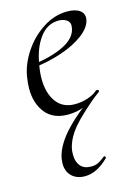

<svg xmlns="http://www.w3.org/2000/svg" viewBox="-106 -457 560 790"><g transform="rotate(-15 174.0 -62.0)"><path d="M80 201Q80 195 82 179Q91 131 137.5 77.5Q184 24 292 -55L299 -46Q213 24 177.5 66.5Q142 109 133 152Q131 161 131 177Q131 207 146 225Q161 243 191 243Q210 243 222.5 236.5Q235 230 251 217L253 216Q256 216 258 219.5Q260 223 258 225Q208 275 157 275Q122 275 101 255Q80 235 80 201ZM27 -133Q27 -155 32 -185Q41 -236 74 -285.5Q107 -335 156.5 -367Q206 -399 260 -399Q296 -399 314.5 -384.5Q333 -370 328 -345Q322 -314 284.5 -285.5Q247 -257 189.5 -237.5Q132 -218 68 -211L70 -224Q150 -235 201 -260Q252 -285 261 -324Q263 -334 263 -338Q263 -355 249 -363.5Q235 -372 216 -372Q168 -372 136 -329Q104 -286 93 -218Q87 -187 87 -159Q87 -97 114.5 -59.5Q142 -22 193 -22Q250 -22 294 -55H296Q299 -55 301.5 -52Q304 -49 301 -46Q231 12 155 12Q92 12 59.5 -28.5Q27 -69 27 -133Z"/></g></svg>

Font: Cormorant Infant
Style: Italic
Weight: 400
Italic angle: -10°
Designer: Christian Thalmann (Catharsis Fonts)
Foundry: Catharsis Fonts
Version: Version 4.000